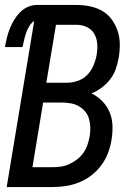

<svg xmlns="http://www.w3.org/2000/svg" viewBox="-21 -755 541 775"><path d="M6 0 117 -670Q108 -665 102 -656.5Q96 -648 91.5 -639Q87 -630 84 -621Q81 -612 78.5 -602.5Q76 -593 74 -583.5Q72 -574 70 -565H-1Q2 -583 6.5 -601.5Q11 -620 18 -638Q25 -656 35 -673Q45 -690 59 -704.5Q73 -719 91 -727Q109 -735 127 -735H287Q315 -735 342 -729.5Q369 -724 391.5 -711Q414 -698 429.5 -677Q445 -656 453.5 -631Q462 -606 462.5 -578Q463 -550 458 -522Q454 -499 446.5 -477Q439 -455 424.5 -436Q410 -417 390.5 -402Q371 -387 348 -378Q373 -366 392 -346.5Q411 -327 421.5 -302Q432 -277 433 -248Q434 -219 429 -190Q425 -164 415 -137.5Q405 -111 387.5 -87.5Q370 -64 347 -46.5Q324 -29 297.5 -18.5Q271 -8 244 -4Q217 0 190 0ZM166 -421H249Q270 -421 292.5 -428.5Q315 -436 331 -452.5Q347 -469 356 -490Q365 -511 369 -533Q373 -555 371.5 -577.5Q370 -600 359.5 -618.5Q349 -637 329 -646Q309 -655 287 -655H205ZM110 -80H190Q207 -80 224.5 -82.5Q242 -85 258.5 -92.5Q275 -100 290 -111.5Q305 -123 315.5 -138Q326 -153 332 -170.5Q338 -188 341 -205Q344 -223 343.5 -240.5Q343 -258 338.5 -274.5Q334 -291 323.5 -304Q313 -317 298.5 -325.5Q284 -334 266.5 -337.5Q249 -341 231 -341H153Z"/></svg>

Font: Iosevka Term Curly Md Obl
Style: Regular
Weight: 500
Italic angle: -9°
Designer: Belleve Invis
Foundry: Belleve Invis
Version: Version 32.3.0